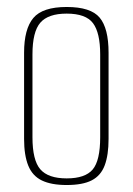

<svg xmlns="http://www.w3.org/2000/svg" viewBox="-20 -523 380 550"><path d="M171 7Q127 7 100 -6Q73 -19 61 -48.5Q49 -78 49 -125V-372Q49 -440 75.5 -471.5Q102 -503 171 -503Q240 -503 265.5 -472.5Q291 -442 291 -372V-125Q291 -79 280 -49.5Q269 -20 243 -6.5Q217 7 171 7ZM171 -12Q224 -12 245.5 -37.5Q267 -63 267 -130V-367Q267 -429 246.5 -456.5Q226 -484 171 -484Q118 -484 95.5 -458Q73 -432 73 -367V-130Q73 -64 95.5 -38Q118 -12 171 -12Z"/></svg>

Font: Alumni Sans Thin
Style: Regular
Weight: 100
Designer: Robert E. Leuschke
Foundry: Robert E. Leuschke
Version: Version 1.018